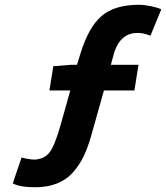

<svg xmlns="http://www.w3.org/2000/svg" viewBox="-20 -684 692 800"><path d="M127 96.2Q63 96.2 33.2 80.1L69.8 -27.8Q95.2 -20.5 123 -19Q164.1 -20.5 186 -48.6Q208 -76.7 231.9 -161.1L272.9 -307.1H186L202.1 -408.2L277.8 -414.1H300.8L314 -457Q347.7 -568.8 402.3 -616.5Q457 -664.1 559.1 -664.1Q580.1 -664.1 608.9 -658.2Q637.7 -652.3 651.9 -645L606.9 -535.2Q578.6 -546.9 553.2 -546.9Q484.4 -546.9 457 -469.2L441.9 -414.1H557.1L540 -307.1H413.1L359.9 -118.2Q346.2 -69.8 329.1 -33.9Q312 2 285.2 33Q258.3 64 218.5 80.1Q178.7 96.2 127 96.2Z"/></svg>

Font: Office Code Pro D Bold Italic
Style: Regular
Weight: 700
Italic angle: -9°
Designer: Nathan Rutzky & Paul D. Hunt
Foundry: Adobe Systems Incorporated
Version: Version 1.004;PS 001.004;hotconv 1.0.70;makeotf.lib2.5.58329